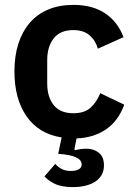

<svg xmlns="http://www.w3.org/2000/svg" viewBox="-20 -554 553 785"><path d="M280 -534Q359 -534 410.5 -499Q462 -464 485 -402L380 -355Q371 -388 346.5 -409.5Q322 -431 280 -431Q226 -431 199.5 -397Q173 -363 173 -308V-213Q173 -158 199.5 -124.5Q226 -91 280 -91Q326 -91 351 -114.5Q376 -138 390 -173L488 -126Q464 -60 414 -25.5Q364 9 293 12L284 57L288 60Q310 54 333 54Q363 54 384 70.5Q405 87 405 122Q405 146 394.5 163Q384 180 366.5 190.5Q349 201 326 206Q303 211 279 211Q230 211 202 196.5Q174 182 162 167L206 116Q216 128 231.5 136.5Q247 145 270 145Q289 145 301.5 138.5Q314 132 314 118Q314 112 311 106Q308 100 300 94.5Q292 89 278 84.5Q264 80 241 77L218 75L232 8Q138 -7 88.5 -78.5Q39 -150 39 -262Q39 -325 55 -375Q71 -425 101.5 -460.5Q132 -496 177 -515Q222 -534 280 -534Z"/></svg>

Font: IBM Plex Sans Arabic SmBld
Style: Regular
Weight: 600
Designer: Mike Abbink, Paul van der Laan, Pieter van Rosmalen, Wael Morcos, Khajak Apelian
Foundry: Bold Monday
Version: Version 1.005